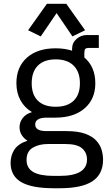

<svg xmlns="http://www.w3.org/2000/svg" viewBox="-20 -795 595 1017"><path d="M265.1 202.1Q147.5 202.1 91.8 169.2Q36.1 136.2 36.1 67.4Q36.1 28.3 56.2 -2.4Q76.2 -33.2 125.5 -49.8Q106.9 -61 95.2 -79.6Q83.5 -98.1 83.5 -121.1Q83.5 -148.4 100.6 -170.2Q117.7 -191.9 149.4 -201.2Q110.4 -224.1 88.6 -263.4Q66.9 -302.7 66.9 -355Q66.9 -439.5 122.3 -489.3Q177.7 -539.1 274.9 -539.1Q322.8 -539.1 361.8 -526.4V-536.1Q361.8 -567.9 385.3 -588.6Q408.7 -609.4 439.9 -609.4H503.4V-541H451.2Q436 -541 431.4 -535.6Q426.8 -530.3 426.8 -514.2V-490.7Q484.9 -440.9 484.9 -354Q484.9 -270 428 -220.9Q371.1 -171.9 273.4 -171.9H228Q166.5 -171.9 166.5 -135.3Q166.5 -100.6 226.1 -100.6H331.5Q394 -100.6 432.4 -86.2Q470.7 -71.8 491 -49.1Q511.2 -26.4 518.6 0Q525.9 26.4 525.9 50.3Q525.9 127.9 469.7 165Q413.6 202.1 295.4 202.1ZM274.9 -229.5Q336.9 -229.5 370.1 -261.5Q403.3 -293.5 403.3 -354Q403.3 -414.1 370.1 -447.3Q336.9 -480.5 274.9 -480.5Q213.4 -480.5 180.7 -447.5Q147.9 -414.6 147.9 -354Q147.9 -293.5 180.7 -261.5Q213.4 -229.5 274.9 -229.5ZM265.1 136.7H295.4Q440.9 136.7 440.9 49.8Q440.9 13.7 414.8 -9.3Q388.7 -32.2 325.7 -32.2H234.9Q186 -32.2 153.3 -12.5Q120.6 7.3 120.6 52.2Q120.6 95.2 156 116Q191.4 136.7 265.1 136.7ZM195.8 -602.1 128.9 -634.8 228.5 -774.9H331.1L430.7 -634.8L363.8 -602.1L279.8 -725.6Z"/></svg>

Font: Schibsted Grotesk
Style: Regular
Weight: 400
Designer: Bakken & Baeck AS, Henrik Kongsvoll
Foundry: Schibsted ASA
Version: Version 1.100; ttfautohint (v1.8.4.7-5d5b);gftools[0.9.25]